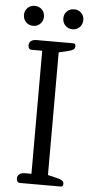

<svg xmlns="http://www.w3.org/2000/svg" viewBox="-58 -894 453 928"><g transform="rotate(5 168.0 -429.5)"><path d="M24 -811Q24 -832 38 -845.5Q52 -859 73 -859Q93 -859 107 -845.5Q121 -832 121 -811Q121 -790 107 -776Q93 -762 73 -762Q52 -762 38 -776Q24 -790 24 -811ZM215 -811Q215 -832 229 -845.5Q243 -859 264 -859Q284 -859 298 -845.5Q312 -832 312 -811Q312 -790 298 -776Q284 -762 264 -762Q243 -762 229 -776Q215 -790 215 -811ZM59 -21Q59 -34 69 -41.5Q79 -49 96 -49H127V-646H76Q59 -646 59 -667Q59 -680 68.5 -687.5Q78 -695 95 -695H273Q285 -695 285 -682Q285 -672 278.5 -666.5Q272 -661 257 -657L207 -645V-50L257 -38Q272 -34 278.5 -28.5Q285 -23 285 -13Q285 0 273 0H76Q59 0 59 -21Z"/></g></svg>

Font: Maitree
Style: Regular
Weight: 400
Designer: CadsonDemak Team
Foundry: CadsonDemak
Version: Version 1.001